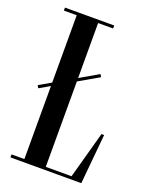

<svg xmlns="http://www.w3.org/2000/svg" viewBox="-134 -772 659 843"><g transform="rotate(20 196.0 -350.0)"><path d="M301.4 -14H181V-413L274.5 -466.9L267.5 -479.1L181 -429.1V-686H251V-700H21V-686H81V-371.4L25 -339.1L32 -326.9L81 -355.2V-14H21V0H352L374 -233H361.6Z"/></g></svg>

Font: Picaflor 36 pt
Style: Regular
Weight: 400
Designer: Ariel Martín Pérez
Foundry: Tunera Type Foundry
Version: Version 1.000;hotconv 1.0.109;makeotfexe 2.5.65596